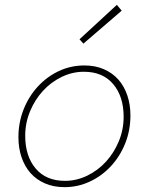

<svg xmlns="http://www.w3.org/2000/svg" viewBox="-20 -760 640 792"><path d="M246 12Q201 12 165.5 -3.5Q130 -19 106 -46Q82 -73 69 -111Q56 -149 56 -194Q56 -255 77.5 -309Q99 -363 136.5 -403.5Q174 -444 223 -467Q272 -490 328 -490Q373 -490 408.5 -474.5Q444 -459 468 -432Q492 -405 505 -367Q518 -329 518 -284Q518 -222 496.5 -168.5Q475 -115 437.5 -74.5Q400 -34 350.5 -11Q301 12 246 12ZM248 -14Q296 -14 340 -35.5Q384 -57 417 -93Q450 -129 470 -177Q490 -225 490 -278Q490 -362 447 -413Q404 -464 326 -464Q278 -464 234 -442.5Q190 -421 157 -385Q124 -349 104 -301Q84 -253 84 -200Q84 -116 127 -65Q170 -14 248 -14ZM324 -580 308 -598 462 -740 482 -716Z"/></svg>

Font: Source Code Pro ExtraLight
Style: Italic
Weight: 200
Italic angle: -11°
Monospace: yes
Designer: Paul D. Hunt, Teo Tuominen
Foundry: Adobe Systems Incorporated
Version: Version 1.050;PS 1.000;hotconv 16.6.51;makeotf.lib2.5.65220